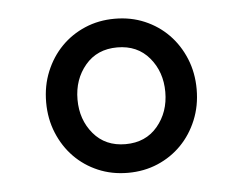

<svg xmlns="http://www.w3.org/2000/svg" viewBox="-36 -751 540 427"><g transform="rotate(-5 234.0 -538.0)"><path d="M234 -366Q198 -366 167.5 -379Q137 -392 114.5 -415Q92 -438 79 -469.5Q66 -501 66 -538Q66 -575 79 -606.5Q92 -638 114.5 -661Q137 -684 167.5 -697Q198 -710 234 -710Q270 -710 300.5 -697Q331 -684 353.5 -661Q376 -638 389 -606.5Q402 -575 402 -538Q402 -501 389 -469.5Q376 -438 353.5 -415Q331 -392 300.5 -379Q270 -366 234 -366ZM234 -430Q279 -430 305.5 -461.5Q332 -493 332 -538Q332 -583 305.5 -614.5Q279 -646 234 -646Q189 -646 162.5 -614.5Q136 -583 136 -538Q136 -493 162.5 -461.5Q189 -430 234 -430Z"/></g></svg>

Font: IBM Plex Sans Thai
Style: Regular
Weight: 400
Designer: Mike Abbink, Paul van der Laan, Pieter van Rosmalen, Ben Mitchell, Mark Frömberg
Foundry: Bold Monday
Version: Version 1.2